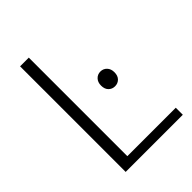

<svg xmlns="http://www.w3.org/2000/svg" viewBox="-187 -720 810 810"><g transform="rotate(-45 218.0 -315.0)"><path d="M80 -630H132V-42H421V0H80ZM264 -331Q264 -351 275.5 -363Q287 -375 304 -375Q321 -375 332.5 -363Q344 -351 344 -331Q344 -310 332.5 -298.5Q321 -287 304 -287Q287 -287 275.5 -298.5Q264 -310 264 -331Z"/></g></svg>

Font: Mukta Malar ExtraLight
Style: Regular
Weight: 275
Designer: Aadarsh Rajan, Girish Dalvi, Yashodeep Gholap
Foundry: Ek Type
Version: Version 2.538;PS 1.000;hotconv 16.6.51;makeotf.lib2.5.65220;